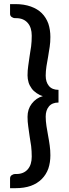

<svg xmlns="http://www.w3.org/2000/svg" viewBox="-20 -791 343 960"><path d="M272.5 -341.8V-278.3Q240.7 -278.3 224.6 -258.8Q208.5 -239.3 208.5 -208Q208.5 -186 212.4 -160.2Q214.8 -144 220.7 -111.8Q222.2 -104 224.9 -87.9Q227.5 -71.8 228.5 -64Q231.9 -40.5 231.9 -14.6Q231.9 21.5 221.7 51.8Q210.9 82 189 104Q166.5 126.5 134.3 138.2Q101.1 149.9 57.6 149.9H30.3V101.6Q30.3 89.8 39.1 84.5Q47.4 79.1 54.2 79.1H61.5Q98.1 79.1 118.7 55.7Q138.7 32.7 138.7 -7.8Q138.7 -35.2 135.7 -61Q134.3 -70.3 131.6 -86.7Q128.9 -103 127.9 -110.8Q122.6 -146.5 121.1 -159.7Q117.7 -181.6 117.7 -207Q117.7 -245.1 138.7 -272.5Q160.6 -301.3 194.3 -310.5Q178.7 -314.5 163.1 -325.2Q147.5 -335.9 138.7 -348.1Q127.4 -363.8 123 -378.4Q117.7 -396 117.7 -413.6Q117.7 -439 121.1 -461.4Q122.1 -470.7 127.9 -509.3Q128.9 -517.1 131.6 -533.7Q134.3 -550.3 135.7 -559.6Q138.7 -584.5 138.7 -612.3Q138.7 -653.3 118.7 -676.3Q97.7 -700.2 61.5 -700.2H54.2Q47.4 -700.2 39.1 -705.6Q30.3 -710.9 30.3 -722.2V-770.5H57.6Q100.1 -770.5 134.3 -758.3Q168 -746.1 189 -725.1Q210.4 -703.6 221.7 -672.9Q231.9 -642.1 231.9 -606Q231.9 -579.6 228.5 -557.1Q227.1 -548.3 224.4 -532Q221.7 -515.6 220.7 -508.3Q214.4 -473.6 212.4 -460.4Q208.5 -434.6 208.5 -412.6Q208.5 -380.9 224.6 -361.3Q240.7 -341.8 272.5 -341.8Z"/></svg>

Font: Lato-SemiBold
Style: Regular
Weight: 500
Designer: Lukasz Dziedzic with Adam Twardoch and Botio Nikoltchev
Foundry: tyPoland Lukasz Dziedzic
Version: ""